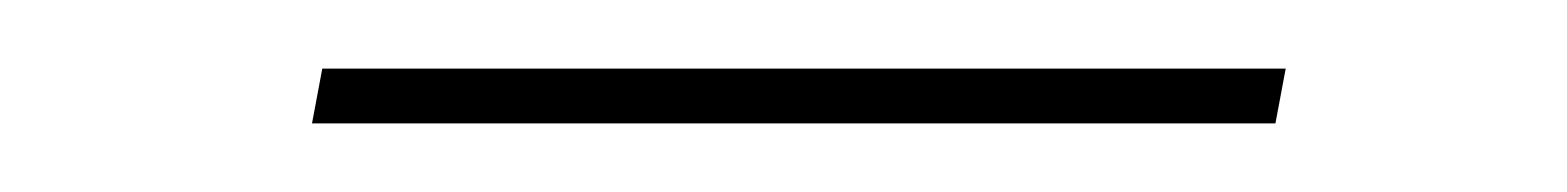

<svg xmlns="http://www.w3.org/2000/svg" viewBox="-20 -298 457 56"><path d="M355 -278 352 -262H71L74 -278Z"/></svg>

Font: Kantumruy Pro Thin
Style: Italic
Weight: 250
Italic angle: -13°
Version: Version 1.002